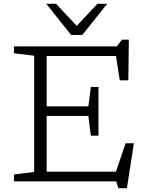

<svg xmlns="http://www.w3.org/2000/svg" viewBox="-20 -950 770 1006"><path d="M53 0V-36L159 -49V-658L53 -671V-707H592L619 -742H655L652.5 -529H607.5L588 -656.5H224.5V-393H443L456 -494.5H496V-239H456L443 -342.5H224.5V-50.5H587.5L638 -199.5H681.5L645 36H600.5L588.5 0ZM541.5 -930 411.5 -767H352.5L222.5 -930H273.5L382 -814.5L490.5 -930Z"/></svg>

Font: Newsreader 6pt Light
Style: Regular
Weight: 300
Designer: Hugues Gentile
Foundry: Production Type
Version: Version 1.003; ttfautohint (v1.8.3)